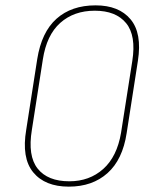

<svg xmlns="http://www.w3.org/2000/svg" viewBox="-20 -686 567 717"><path d="M237 11Q148 11 104 -42.5Q60 -96 78 -202L119 -465Q135 -566 191 -616Q247 -666 337 -666Q424 -666 467.5 -614Q511 -562 495 -459L453 -189Q438 -90 381.5 -39.5Q325 11 237 11ZM239 -9Q314 -9 365.5 -55Q417 -101 432 -190L474 -458Q489 -553 451 -599.5Q413 -646 334 -646Q256 -646 205 -600.5Q154 -555 140 -464L99 -201Q83 -104 120.5 -56.5Q158 -9 239 -9Z"/></svg>

Font: Sofia Sans Semi Condensed Thin
Style: Italic
Weight: 250
Italic angle: -9°
Version: Version 4.100